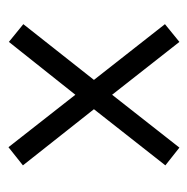

<svg xmlns="http://www.w3.org/2000/svg" viewBox="-15 -590 454 465"><g transform="rotate(-90 212.5 -358.0)"><path d="M87 -151 215 -314 343 -151 386 -186 251 -358 386 -529 343 -564 215 -403 88 -565 44 -530 180 -358 44 -185Z"/></g></svg>

Font: Noto Serif Georgian ExtraCondensed
Style: Regular
Weight: 400
Width: 2
Designer: Monotype Design Team, Akaki Razmadze
Foundry: Google LLC
Version: Version 2.003